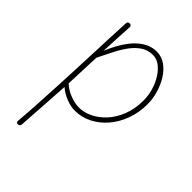

<svg xmlns="http://www.w3.org/2000/svg" viewBox="-234 -657 1050 1050"><g transform="rotate(45 291.0 -131.5)"><path d="M97 280Q91 280 87.5 276Q84 272 85 266Q91 195 95 124.5Q99 54 102.5 -15.5Q106 -85 109 -152.5Q112 -220 114.5 -284.5Q117 -349 119.5 -410Q122 -471 125 -527Q125 -535 129 -539Q133 -543 140 -543Q148 -543 151.5 -539Q155 -535 155 -529Q153 -492 150 -438Q147 -384 145 -336Q189 -440 241.5 -489.5Q294 -539 354 -539Q392 -539 423 -517Q454 -495 476 -459.5Q498 -424 510 -382Q522 -340 522 -300Q522 -235 501.5 -179Q481 -123 445.5 -81.5Q410 -40 363.5 -16.5Q317 7 266 7Q231 7 195 -8Q159 -23 134 -45Q130 23 124.5 103.5Q119 184 114 265Q113 271 109.5 275.5Q106 280 97 280ZM269 -21Q307 -21 346 -39.5Q385 -58 418 -93.5Q451 -129 471.5 -181Q492 -233 492 -299Q492 -337 481 -374.5Q470 -412 450.5 -443Q431 -474 406 -492.5Q381 -511 353 -511Q311 -511 279.5 -488Q248 -465 223.5 -429Q199 -393 180 -353.5Q161 -314 144 -281Q142 -229 140 -178Q138 -127 136 -75Q162 -50 199.5 -35.5Q237 -21 269 -21Z"/></g></svg>

Font: Playpen Sans Thin
Style: Regular
Weight: 250
Designer: Laura Meseguer, Veronika Burian, José Scaglione
Foundry: TypeTogether
Version: Version 1.001